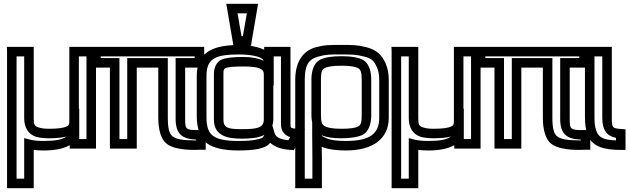

<svg xmlns="http://www.w3.org/2000/svg" viewBox="-20 -755 3304 1008"><path d="M484 0V-484V-509H459H369H344V-484V-119C344 -101 341 -96 329 -91C313 -83 284 -79 236 -79C214 -79 199 -81 186 -85C161 -92 157 -99 157 -134V-484V-509H132H42H16L17 -484V208V233H42H132H157V208V32C173 34 191 35 210 35C266 35 313 26 346 7V25H371H459H484V0ZM328 -38C308 -22 271 -15 210 -15C181 -15 158 -17 137 -22L107 -30V2V183H67V-459H107V-134C107 -86 128 -49 172 -36C189 -32 211 -29 236 -29C273 -29 305 -32 328 -38ZM434 -25H396V-59V-184H394V-459H434V-25Z M952 -131V-400H1027H1052V-425V-484V-509H1027H483H458V-484V-425V-400H483H557V0V25H582H673H698V0V-400H811V-137C811 -74 825 -24 854 -1C881 21 933 32 999 32C1006 32 1028 31 1035 31H1060V6V-47V-72H1035H1028C956 -72 952 -74 952 -131ZM902 -131C902 -49 939 -25 1010 -22V-18C1005 -18 1001 -18 999 -18C938 -18 903 -25 885 -40C869 -53 861 -81 861 -137V-425V-450H836H673H648V-425V-25H607V-425V-450H582H509V-459H1002V-450H927H902V-425V-131Z M1249 -77C1178 -77 1153 -83 1153 -127V-366C1153 -388 1155 -392 1163 -397C1175 -403 1205 -406 1257 -406C1339 -406 1365 -394 1365 -366V-127C1365 -82 1325 -77 1249 -77ZM1410 -96C1413 -105 1415 -115 1415 -127V-307H1417V-432V-459H1455V-103C1455 -65 1475 -45 1503 -35L1494 -19C1448 -23 1428 -35 1421 -58L1410 -96ZM1249 -27C1291 -27 1336 -30 1368 -47C1359 -29 1354 -28 1325 -22C1303 -17 1273 -15 1230 -15C1162 -15 1121 -24 1097 -43C1074 -60 1064 -90 1064 -144V-357C1064 -451 1116 -469 1235 -469C1287 -469 1353 -461 1365 -436C1337 -449 1300 -456 1257 -456C1202 -456 1161 -451 1141 -441C1117 -430 1103 -399 1103 -366V-127C1103 -42 1173 -27 1249 -27ZM1301 -536 1330 -706 1335 -735H1306H1198H1168L1173 -706L1202 -536L1205 -518C1093 -513 1013 -476 1013 -357V-144C1013 -81 1032 -30 1066 -3C1099 22 1157 35 1230 35C1274 35 1311 32 1335 27C1368 20 1386 10 1399 -5C1423 17 1461 30 1507 32L1523 33L1530 19L1563 -42L1582 -77L1543 -79C1506 -81 1505 -82 1505 -103V-484V-509H1480H1392H1367V-494C1344 -505 1317 -511 1291 -515H1298L1301 -536ZM1255 -565H1248L1227 -685H1276L1255 -565Z M1669 15C1671 16 1673 17 1675 18C1703 29 1745 35 1796 35C1937 35 2021 -26 2021 -137V-336C2021 -368 2015 -398 2005 -421C1985 -467 1957 -493 1904 -507C1853 -520 1829 -519 1771 -519C1712 -519 1688 -520 1638 -507C1565 -487 1530 -423 1530 -336V208V233H1555H1645H1670V208V71C1670 61 1669 38 1669 15ZM1879 -149C1879 -112 1874 -99 1862 -92C1847 -83 1819 -79 1772 -79C1726 -79 1699 -84 1683 -94C1670 -102 1665 -116 1665 -149V-339C1665 -375 1670 -389 1682 -396C1697 -405 1725 -410 1773 -410C1820 -410 1847 -405 1862 -396C1873 -389 1879 -375 1879 -339V-149ZM1929 -149V-339C1929 -384 1915 -423 1888 -439C1865 -453 1824 -460 1773 -460C1721 -460 1680 -453 1656 -439C1629 -423 1615 -384 1615 -339V-149C1615 -136 1616 -124 1619 -112V-44C1619 -23 1620 50 1620 71V183H1580V-336C1580 -410 1598 -444 1651 -458C1694 -470 1711 -469 1771 -469C1830 -469 1848 -469 1892 -458C1932 -448 1943 -437 1959 -401C1967 -383 1971 -363 1971 -336V-137C1971 -52 1921 -15 1796 -15C1749 -15 1717 -19 1695 -29C1677 -36 1671 -40 1669 -45C1694 -34 1729 -29 1772 -29C1823 -29 1864 -36 1887 -49C1914 -64 1929 -103 1929 -149Z M2503 0V-484V-509H2478H2388H2363V-484V-119C2363 -101 2360 -96 2348 -91C2332 -83 2303 -79 2255 -79C2233 -79 2218 -81 2205 -85C2180 -92 2176 -99 2176 -134V-484V-509H2151H2061H2035L2036 -484V208V233H2061H2151H2176V208V32C2192 34 2210 35 2229 35C2285 35 2332 26 2365 7V25H2390H2478H2503V0ZM2347 -38C2327 -22 2290 -15 2229 -15C2200 -15 2177 -17 2156 -22L2126 -30V2V183H2086V-459H2126V-134C2126 -86 2147 -49 2191 -36C2208 -32 2230 -29 2255 -29C2292 -29 2324 -32 2347 -38ZM2453 -25H2415V-59V-184H2413V-459H2453V-25Z M2971 -131V-400H3046H3071V-425V-484V-509H3046H2502H2477V-484V-425V-400H2502H2576V0V25H2601H2692H2717V0V-400H2830V-137C2830 -74 2844 -24 2873 -1C2900 21 2952 32 3018 32C3025 32 3047 31 3054 31H3079V6V-47V-72H3054H3047C2975 -72 2971 -74 2971 -131ZM2921 -131C2921 -49 2958 -25 3029 -22V-18C3024 -18 3020 -18 3018 -18C2957 -18 2922 -25 2904 -40C2888 -53 2880 -81 2880 -137V-425V-450H2855H2692H2667V-425V-25H2626V-425V-450H2601H2528V-459H3021V-450H2946H2921V-425V-131Z M3192 -136V-484V-509H3167H3076H3050L3051 -484V-141C3051 -107 3055 -76 3062 -53C3087 19 3158 32 3239 32H3264V7V-53V-76L3240 -78C3194 -81 3192 -85 3192 -136ZM3142 -136C3142 -75 3163 -42 3214 -31V-18C3154 -20 3123 -30 3110 -70C3103 -88 3101 -110 3101 -141V-459H3142V-136Z"/></svg>

Font: Gamestation DisplayOutline
Style: Regular
Weight: 400
Designer: Jonas Hecksher
Foundry: Jonas Hecksher, Playtypeª, e-types AS
Version: Version 1.003